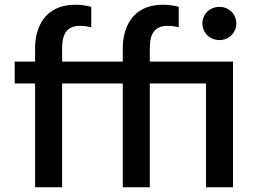

<svg xmlns="http://www.w3.org/2000/svg" viewBox="-20 -790 1083 810"><path d="M242 0V-438H498V0H612V-438H849V0H963V-530H612V-587C612 -642 628 -681 688 -681C711 -681 734 -675 734 -675V-761C734 -761 707 -770 667 -770C535 -770 498 -669 498 -587V-530H242V-587C242 -642 259 -681 318 -681C341 -681 365 -675 365 -675V-761C365 -761 337 -770 298 -770C165 -770 128 -669 128 -587V-530H42V-438H128V0ZM906 -621C946 -621 977 -652 977 -691C977 -730 946 -761 906 -761C864 -761 834 -730 834 -691C834 -653 864 -621 906 -621Z"/></svg>

Font: Be Vietnam Pro Medium
Style: Regular
Weight: 500
Designer: Lam Bao, Tony Le, Vietanh Nguyen
Foundry: Yellow Type Foundry
Version: Version 1.002